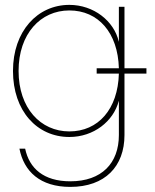

<svg xmlns="http://www.w3.org/2000/svg" viewBox="-20 -543 623 772"><path d="M262.7 208.5C402.3 208.5 480.5 126 480.5 0V-247.1H568.8V-268.6H480.5V-515.6H458V-376H457.5C438.5 -458.5 356.9 -523.4 258.8 -523.4C130.9 -523.4 32.2 -418 32.2 -257.8C32.2 -96.2 129.4 7.8 258.8 7.8C356.9 7.8 436 -55.2 457.5 -136.7H458V0C458 112.8 389.2 186 262.7 186C155.3 186 97.7 133.8 81.1 54.7H58.1C76.2 146.5 141.1 208.5 262.7 208.5ZM258.8 -14.6C143.1 -14.6 54.7 -108.4 54.7 -257.8C54.7 -407.2 143.1 -501 258.8 -501C375 -501 454.1 -411.6 458 -268.6H368.7V-247.1H458C454.1 -104 375 -14.6 258.8 -14.6Z"/></svg>

Font: Raveo Display Display Thin
Style: Regular
Weight: 100
Designer: Jakub Foglar, Rasmus Andersson (Inter)
Foundry: Jakubfoglar.com
Version: Version 1.100;Glyphs 3.2.3 (3260)